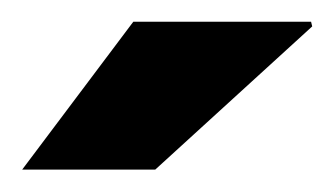

<svg xmlns="http://www.w3.org/2000/svg" viewBox="-20 -744 301 173"><path d="M0 -591.2 100.1 -724.4H260.3L261.3 -720.2L119.9 -591.2Z"/></svg>

Font: Archivo SemiBold SemiExpanded
Style: Regular
Weight: 600
Width: 6
Version: Version 2.001